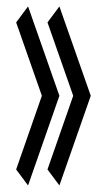

<svg xmlns="http://www.w3.org/2000/svg" viewBox="-20 -560 316 598"><path d="M30.3 -490.2 67.4 -540 165 -261.7 67.4 17.6 30.3 -32.2 110.4 -261.7ZM127.9 -490.2 165 -540 262.7 -261.7 165 17.6 127.9 -32.2 208 -261.7Z"/></svg>

Font: Vancouver Drive
Style: Regular
Weight: 400
Designer: Valery Zaveryaev
Foundry: Cyreal (www.cyreal.org)
Version: Version 1.06